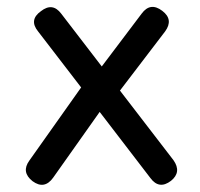

<svg xmlns="http://www.w3.org/2000/svg" viewBox="-20 -528 573 549"><path d="M132 -20Q107 15 73 -10Q40 -36 64 -69L212 -278L89 -438Q62 -471 97 -496Q130 -522 155 -489L271 -338L385 -489Q410 -523 444 -497Q477 -472 452 -438L323 -269L476 -70Q500 -36 469 -11Q435 15 410 -19L265 -208Z"/></svg>

Font: Jura
Style: Bold
Weight: 700
Designer: Daniel Johnson, Alexei Vanyashin
Foundry: Daniel Johnson
Version: Version 5.103